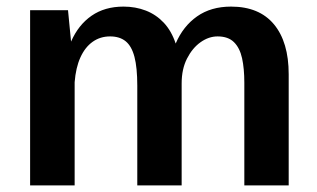

<svg xmlns="http://www.w3.org/2000/svg" viewBox="-20 -559 957 579"><path d="M70.8 0V-528.3H185.1L194.3 -433.6Q216.3 -483.9 256.1 -511.5Q295.9 -539.1 352.5 -539.1Q388.7 -539.1 419.7 -527.1Q450.7 -515.1 473.9 -490.5Q497.1 -465.8 509.8 -427.7Q532.2 -480 574.2 -509.5Q616.2 -539.1 676.8 -539.1Q761.7 -539.1 806.2 -485.6Q850.6 -432.1 850.6 -335V0H716.8V-309.6Q716.8 -352.1 710 -383.3Q703.1 -414.6 685.5 -431.9Q668 -449.2 636.2 -449.2Q609.4 -449.2 584.7 -431.6Q560.1 -414.1 543.9 -382.3Q527.8 -350.6 527.8 -307.6V0H394V-300.8Q394 -355 385.5 -387.5Q377 -419.9 358.9 -434.6Q340.8 -449.2 312 -449.2Q282.2 -449.2 259.3 -432.9Q236.3 -416.5 222.4 -385.7Q208.5 -355 205.1 -311V0Z"/></svg>

Font: Comme SemiBold
Style: Regular
Weight: 600
Version: Version 1.000;gftools[0.9.27]